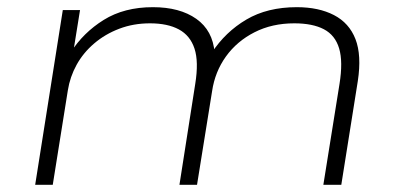

<svg xmlns="http://www.w3.org/2000/svg" viewBox="-20 -515 1123 535"><path d="M78 0 155 -487H203L184 -369H177Q212 -424 269 -459.5Q326 -495 406 -495Q481 -495 527 -462.5Q573 -430 578 -368H570Q608 -426 666.5 -460.5Q725 -495 807 -495Q868 -495 910.5 -473Q953 -451 970.5 -406Q988 -361 977 -289L931 0H881L926 -281Q936 -343 925 -380Q914 -417 882.5 -433.5Q851 -450 800 -450Q738 -450 689 -425Q640 -400 609.5 -357.5Q579 -315 571 -261L529 0H480L524 -281Q534 -343 522 -379.5Q510 -416 478.5 -433Q447 -450 398 -450Q352 -450 312.5 -435Q273 -420 242.5 -394Q212 -368 193.5 -334.5Q175 -301 169 -263L127 0Z"/></svg>

Font: Nunito Sans 10pt Expanded ExtraLight
Style: Italic
Weight: 250
Width: 7
Italic angle: -9°
Designer: Vernon Adams
Foundry: Vernon Adams
Version: Version 3.101;gftools[0.9.27]